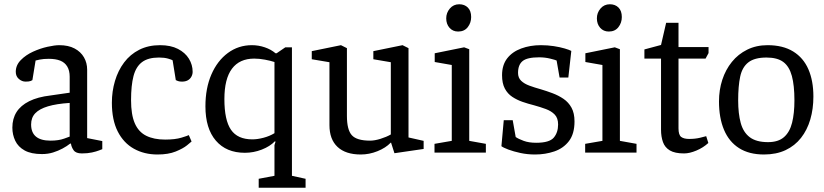

<svg xmlns="http://www.w3.org/2000/svg" viewBox="-20 -716 3866 901"><path d="M177 7Q126 7 95.5 -10Q65 -27 51.5 -55.5Q38 -84 38 -117Q38 -159 57.5 -190Q77 -221 117 -241Q157 -261 217 -268L307 -281V-356Q307 -385 295.5 -404Q284 -423 262.5 -431.5Q241 -440 209 -440Q184 -440 167 -436.5Q150 -433 147 -432L132 -340Q131 -339 124 -336Q117 -333 100 -333Q83 -333 68.5 -345.5Q54 -358 54 -379Q54 -410 77.5 -434Q101 -458 135 -473.5Q169 -489 203 -496.5Q237 -504 258 -504Q301 -504 330 -488.5Q359 -473 374 -447Q389 -421 389 -389V-68L460 -54V-16Q457 -15 444.5 -10Q432 -5 411.5 -0.5Q391 4 364 4Q336 4 325.5 -11Q315 -26 313 -42H309Q294 -30 273.5 -19Q253 -8 229 -0.5Q205 7 177 7ZM217 -56Q255 -56 281 -65.5Q307 -75 307 -75V-233Q245 -229 205 -217Q165 -205 145.5 -184.5Q126 -164 126 -132Q126 -56 217 -56Z M719 9Q657 9 608.5 -18Q560 -45 532.5 -99Q505 -153 505 -234Q505 -287 519.5 -336Q534 -385 562.5 -423Q591 -461 633.5 -482.5Q676 -504 731 -504Q781 -504 815 -486.5Q849 -469 866.5 -440.5Q884 -412 884 -379Q884 -367 878 -356Q872 -345 861 -339Q850 -333 834 -333Q823 -333 815.5 -335.5Q808 -338 805 -340L790 -433Q786 -436 768.5 -441Q751 -446 726 -446Q675 -446 646.5 -424.5Q618 -403 606.5 -359Q595 -315 595 -246Q595 -178 612.5 -137.5Q630 -97 666 -79Q702 -61 755 -61Q802 -61 831.5 -70Q861 -79 866 -82L879 -52Q876 -49 857.5 -34Q839 -19 804.5 -5Q770 9 719 9Z M1194 165V123L1268 109V-35L1273 -51L1270 -53Q1247 -29 1208.5 -14Q1170 1 1129 1Q1042 1 993 -56Q944 -113 944 -217Q944 -302 972 -366.5Q1000 -431 1049.5 -467.5Q1099 -504 1162 -504Q1193 -504 1222.5 -494Q1252 -484 1273 -466H1278L1319 -494H1350V109L1414 123V165ZM1164 -62Q1188 -62 1216.5 -69.5Q1245 -77 1268 -91V-425Q1250 -431 1223.5 -436Q1197 -441 1173 -441Q1104 -441 1068.5 -393.5Q1033 -346 1033 -251Q1033 -152 1064 -107Q1095 -62 1164 -62Z M1673 9Q1602 9 1564 -26.5Q1526 -62 1526 -129V-424L1443 -438V-476L1580 -504L1608 -490V-172Q1608 -107 1631 -81.5Q1654 -56 1717 -56Q1738 -56 1765.5 -64.5Q1793 -73 1814 -85V-424L1732 -438V-476L1869 -504L1897 -490V-71L1968 -55V-17L1831 3L1815 -47L1813 -46Q1790 -22 1751.5 -6.5Q1713 9 1673 9Z M2019 0V-41L2100 -55V-411L2020 -425V-466L2158 -494L2182 -485V-55L2260 -41V0ZM2130 -568Q2105 -568 2089.5 -585.5Q2074 -603 2074 -630Q2074 -656 2091 -676Q2108 -696 2135 -696Q2160 -696 2175.5 -680.5Q2191 -665 2191 -636Q2191 -609 2175 -588.5Q2159 -568 2130 -568Z M2491 9Q2455 9 2422.5 2Q2390 -5 2366 -14Q2342 -23 2333 -30L2344 -152H2386L2400 -73Q2413 -64 2437.5 -55Q2462 -46 2496 -46Q2558 -46 2578.5 -70Q2599 -94 2599 -132Q2599 -162 2583 -178.5Q2567 -195 2541 -204.5Q2515 -214 2486 -222Q2458 -229 2432 -238Q2406 -247 2384 -261.5Q2362 -276 2349 -300.5Q2336 -325 2336 -363Q2336 -411 2360 -442Q2384 -473 2426 -488.5Q2468 -504 2518 -504Q2550 -504 2579 -499.5Q2608 -495 2630 -488.5Q2652 -482 2661 -477L2647 -352H2606L2592 -432Q2586 -435 2561.5 -441Q2537 -447 2510 -447Q2454 -447 2432.5 -429.5Q2411 -412 2411 -374Q2411 -351 2425.5 -337Q2440 -323 2464.5 -314Q2489 -305 2518 -297Q2545 -289 2573 -278.5Q2601 -268 2624.5 -252Q2648 -236 2662 -210.5Q2676 -185 2676 -146Q2676 -88 2650 -54Q2624 -20 2581.5 -5.5Q2539 9 2491 9Z M2726 0V-41L2807 -55V-411L2727 -425V-466L2865 -494L2889 -485V-55L2967 -41V0ZM2837 -568Q2812 -568 2796.5 -585.5Q2781 -603 2781 -630Q2781 -656 2798 -676Q2815 -696 2842 -696Q2867 -696 2882.5 -680.5Q2898 -665 2898 -636Q2898 -609 2882 -588.5Q2866 -568 2837 -568Z M3190 4Q3147 4 3123.5 -10Q3100 -24 3091 -49.5Q3082 -75 3082 -107V-441H3004V-484L3082 -505L3106 -609H3164V-495H3305V-467L3291 -441H3164V-114Q3164 -83 3176.5 -73.5Q3189 -64 3214 -64Q3242 -64 3265 -69.5Q3288 -75 3294 -77L3304 -45Q3280 -23 3248 -9.5Q3216 4 3190 4Z M3565 9Q3495 9 3448 -21Q3401 -51 3377.5 -107Q3354 -163 3354 -240Q3354 -294 3369.5 -341.5Q3385 -389 3414.5 -425.5Q3444 -462 3486.5 -483Q3529 -504 3582 -504Q3654 -504 3702 -474.5Q3750 -445 3773.5 -391Q3797 -337 3797 -263Q3797 -205 3782.5 -155.5Q3768 -106 3739 -69Q3710 -32 3666.5 -11.5Q3623 9 3565 9ZM3584 -49Q3632 -49 3659 -72.5Q3686 -96 3697 -140Q3708 -184 3708 -245Q3708 -315 3696 -359.5Q3684 -404 3656 -425Q3628 -446 3577 -446Q3521 -446 3492 -423.5Q3463 -401 3453.5 -356.5Q3444 -312 3444 -245Q3444 -183 3456 -139Q3468 -95 3498.5 -72Q3529 -49 3584 -49Z"/></svg>

Font: Faustina
Style: Regular
Weight: 400
Designer: Alfonso Garcia
Foundry: http://www.omnibus-type.com
Version: Version 1.200